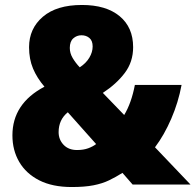

<svg xmlns="http://www.w3.org/2000/svg" viewBox="-20 -743 787 773"><path d="M310 -723Q407 -723 461.5 -678Q516 -633 516 -553Q516 -494 482.5 -449.5Q449 -405 394 -369L480 -280Q509 -328 523 -401H711Q698 -331 669.5 -265Q641 -199 604 -150L747 0H514L473 -47Q446 -30 419 -17Q392 -4 356.5 3Q321 10 269 10Q191 10 138 -17Q85 -44 57.5 -91Q30 -138 30 -198Q30 -326 159 -394Q129 -429 113 -467Q97 -505 97 -553Q97 -628 152.5 -675.5Q208 -723 310 -723ZM308 -601Q289 -601 275 -588.5Q261 -576 261 -550Q261 -529 272.5 -509.5Q284 -490 301 -472Q326 -488 339.5 -510.5Q353 -533 353 -556Q353 -579 340 -590Q327 -601 308 -601ZM253 -291Q216 -261 216 -211Q216 -181 236 -160Q256 -139 290 -139Q316 -139 335 -146Q354 -153 367 -163Z"/></svg>

Font: Noto Sans Gujarati SemiCondensed Black
Style: Regular
Weight: 900
Width: 4
Designer: Jelle Bosma - Monotype Design Team, Universal Thirst
Foundry: Monotype Imaging Inc.
Version: Version 2.106; ttfautohint (v1.8.4.7-5d5b)